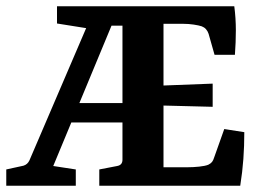

<svg xmlns="http://www.w3.org/2000/svg" viewBox="-27 -593 827 613"><path d="M290 0V-52L347 -63Q364 -66 364 -83V-573H721Q726 -535 726 -496.5Q726 -458 723 -418H658L639 -485Q633 -503 617 -509Q608 -512 591.5 -514.5Q575 -517 557 -517H495V-320L652 -326V-252L495 -256V-59H572Q590 -59 609 -61Q628 -63 638 -67Q646 -71 650 -76Q654 -81 657 -91L689 -181L753 -171Q753 -127 750 -85.5Q747 -44 740 0ZM-7 0V-52L48 -64Q61 -68 67 -81L278 -573H393L391 -511H329L143 -63L215 -52V0ZM162 -202 181 -264H413V-202ZM268 -500 155 -518V-573H296Z"/></svg>

Font: Yrsa
Style: Bold
Weight: 700
Version: Version 2.004